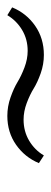

<svg xmlns="http://www.w3.org/2000/svg" viewBox="173 -593 140 526"><g transform="rotate(-90 243.0 -330.0)"><path d="M355.5 -279.8Q329.6 -279.8 304.9 -288.6Q280.3 -297.4 263.7 -307.6Q247.1 -317.9 223.9 -326.7Q200.7 -335.4 178.2 -335.4Q146.5 -335.4 120.8 -320.3Q95.2 -305.2 80.1 -279.8L59.1 -293.5Q75.2 -332 109.4 -356Q143.6 -379.9 188.5 -379.9Q214.4 -379.9 239.3 -371.1Q264.2 -362.3 281 -352.1Q297.9 -341.8 321 -333Q344.2 -324.2 366.7 -324.2Q398.4 -324.2 423.8 -339.4Q449.2 -354.5 464.4 -379.9L485.8 -366.7Q469.7 -327.6 435.3 -303.7Q400.9 -279.8 355.5 -279.8Z"/></g></svg>

Font: Elstob 10pt
Style: Italic
Weight: 400
Italic angle: -20°
Designer: Peter S. Baker
Version: Version 1.015